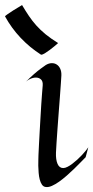

<svg xmlns="http://www.w3.org/2000/svg" viewBox="-79 -748 377 777"><path d="M278.3 -151.9 267.6 -111.8Q259.3 -103.5 247.3 -91.1Q235.4 -78.6 220.9 -64.7Q206.5 -50.8 190.9 -37.1Q175.3 -23.4 160.2 -12.7Q145 -2 131.1 4.2Q117.2 10.3 106.4 8.8Q96.7 7.8 90.8 -0.7Q85 -9.3 81.8 -21.5Q78.6 -33.7 77.4 -48.6Q76.2 -63.5 75.9 -77.4Q75.7 -91.3 76.2 -103Q76.7 -114.7 76.7 -121.1Q77.6 -141.1 78.9 -166.5Q80.1 -191.9 81.8 -219.5Q83.5 -247.1 85 -274.7Q86.4 -302.2 88.1 -326.9Q89.8 -351.6 91.3 -371.1Q92.8 -390.6 93.8 -401.9Q95.2 -418.9 86.9 -426.5Q78.6 -434.1 66.4 -434.1Q55.2 -434.1 43 -428.5Q30.8 -422.9 21.5 -413.1Q42 -433.6 57.6 -447.3Q73.2 -460.9 84.5 -469.2Q97.2 -479 106.4 -484.9Q118.7 -492.2 130.1 -492.4Q141.6 -492.7 150.6 -486.8Q159.7 -481 164.8 -469.7Q169.9 -458.5 169.4 -442.9Q168.9 -432.1 167.2 -408.4Q165.5 -384.8 163.3 -354.5Q161.1 -324.2 158.4 -290.5Q155.8 -256.8 153.6 -225.6Q151.4 -194.3 149.7 -168.9Q147.9 -143.6 147.5 -129.9Q146.5 -102.1 153.8 -85Q161.1 -67.9 176.8 -67.9Q184.6 -67.9 194.1 -72.8Q203.6 -77.6 213.6 -85.2Q223.6 -92.8 233.9 -102.1Q244.1 -111.3 252.7 -120.6Q261.2 -129.9 268.1 -138.2Q274.9 -146.5 278.3 -151.9ZM156.2 -573.7Q151.4 -569.3 142.1 -561.5Q132.8 -553.7 122.3 -545.9Q111.8 -538.1 102.3 -532.2Q92.8 -526.4 87.4 -526.4Q41.5 -555.7 4.4 -595Q-32.7 -634.3 -58.6 -681.6Q-58.6 -683.6 -47.9 -690.9Q-37.1 -698.2 -24.4 -706.5Q-9.3 -715.8 10.3 -727.5Q24.4 -703.6 38.1 -683.3Q51.8 -663.1 68.1 -644.8Q84.5 -626.5 105.7 -609.1Q127 -591.8 156.2 -573.7Z"/></svg>

Font: Quintessential
Style: Regular
Weight: 400
Designer: Astigmatic (AOETI)
Foundry: Astigmatic (AOETI)
Version: Version 1.000